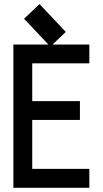

<svg xmlns="http://www.w3.org/2000/svg" viewBox="-20 -896 490 916"><path d="M293.9 -743.7 220.2 -673.8 94.7 -806.6 168.5 -876.5ZM133.8 -323.7V-90.3H406.2V0H43.9V-683.6H406.2V-593.8H133.8V-413.6H361.3V-323.7Z"/></svg>

Font: Anka/Coder Narrow
Style: Bold
Weight: 700
Width: 3
Monospace: yes
Version: Version 001.100